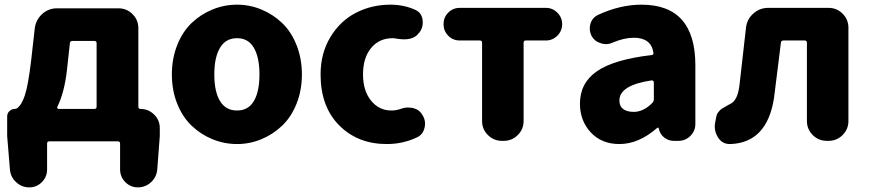

<svg xmlns="http://www.w3.org/2000/svg" viewBox="-20 -603 3723 822"><path d="M290 -427.7Q280.3 -427.7 279.3 -418.9L266.6 -302.7Q255.9 -208 225.6 -145.5Q223.6 -142.6 225.6 -139.6Q227.5 -136.7 230.5 -136.7H383.8Q393.6 -136.7 393.6 -146.5V-418Q393.6 -427.7 383.8 -427.7ZM572.3 -146.5Q572.3 -136.7 581.1 -136.7Q615.2 -136.7 639.6 -112.8Q664.1 -88.9 664.1 -54.7V-20.5L653.3 122.1Q650.4 155.3 626.5 177.2Q602.5 199.2 570.3 199.2Q539.1 199.2 516.6 176.8Q494.1 154.3 494.1 122.1V11.7Q494.1 2 484.4 2H191.4Q181.6 2 181.6 11.7V122.1Q181.6 154.3 159.2 176.8Q136.7 199.2 105.5 199.2Q73.2 199.2 49.3 177.2Q25.4 155.3 22.5 123L10.7 -20.5V-104.5Q10.7 -118.2 20.5 -127.4Q30.3 -136.7 43.9 -136.7Q47.9 -136.7 51.8 -138.7Q72.3 -152.3 86.4 -194.8Q100.6 -237.3 113.3 -343.8L128.9 -482.4Q133.8 -518.6 160.6 -543Q187.5 -567.4 223.6 -567.4H487.3Q522.5 -567.4 547.4 -542.5Q572.3 -517.6 572.3 -482.4Z M995.1 13.7Q940.4 13.7 890.1 -6.8Q839.8 -27.3 800.8 -64.5Q761.7 -101.6 738.8 -158.7Q715.8 -215.8 715.8 -284.2Q715.8 -352.5 738.8 -410.2Q761.7 -467.8 800.8 -504.9Q839.8 -542 890.1 -562.5Q940.4 -583 995.1 -583Q1048.8 -583 1098.6 -562.5Q1148.4 -542 1187.5 -504.9Q1226.6 -467.8 1249.5 -410.2Q1272.5 -352.5 1272.5 -284.2Q1272.5 -215.8 1249.5 -158.7Q1226.6 -101.6 1187.5 -64.5Q1148.4 -27.3 1098.6 -6.8Q1048.8 13.7 995.1 13.7ZM995.1 -129.9Q1043 -129.9 1066.9 -170.4Q1090.8 -210.9 1090.8 -284.2Q1090.8 -357.4 1066.9 -398.4Q1043 -439.5 995.1 -439.5Q946.3 -439.5 921.9 -398.4Q897.5 -357.4 897.5 -284.2Q897.5 -210.9 921.9 -170.4Q946.3 -129.9 995.1 -129.9Z M1635.7 13.7Q1511.7 13.7 1432.1 -66.4Q1352.5 -146.5 1352.5 -284.2Q1352.5 -375 1394.5 -444.3Q1436.5 -513.7 1503.9 -548.3Q1571.3 -583 1651.4 -583Q1710 -583 1758.8 -560.5Q1785.2 -547.9 1789.1 -518.6Q1790 -512.7 1790 -506.8Q1790 -483.4 1776.4 -464.8L1772.5 -460.9Q1753.9 -434.6 1710 -434.6Q1695.3 -434.6 1677.7 -437.5Q1669.9 -439.5 1661.1 -439.5Q1603.5 -439.5 1568.8 -397.5Q1534.2 -355.5 1534.2 -284.2Q1534.2 -214.8 1568.4 -172.4Q1602.5 -129.9 1655.3 -129.9Q1675.8 -129.9 1695.3 -136.7Q1710.9 -142.6 1726.6 -142.6Q1737.3 -142.6 1748 -140.6Q1775.4 -133.8 1788.1 -111.3Q1799.8 -93.8 1799.8 -73.2Q1799.8 -65.4 1797.9 -57.6Q1792 -28.3 1766.6 -15.6Q1706.1 13.7 1635.7 13.7Z M2128.9 0Q2093.8 0 2068.8 -24.9Q2043.9 -49.8 2043.9 -85V-419.9Q2043.9 -429.7 2034.2 -429.7H1948.2Q1918.9 -429.7 1898.9 -450.2Q1878.9 -470.7 1878.9 -499.5Q1878.9 -528.3 1898.9 -548.8Q1918.9 -569.3 1948.2 -569.3H2317.4Q2345.7 -569.3 2366.2 -548.8Q2386.7 -528.3 2386.7 -499.5Q2386.7 -470.7 2366.2 -450.2Q2345.7 -429.7 2317.4 -429.7H2231.4Q2221.7 -429.7 2221.7 -419.9V-85Q2221.7 -49.8 2196.8 -24.9Q2171.9 0 2136.7 0Z M2631.8 13.7Q2555.7 13.7 2509.3 -36.1Q2462.9 -85.9 2462.9 -159.2Q2462.9 -248 2536.1 -298.3Q2609.4 -348.6 2769.5 -367.2Q2779.3 -368.2 2777.3 -377.9Q2767.6 -441.4 2693.4 -441.4Q2652.3 -441.4 2603.5 -420.9Q2588.9 -414.1 2574.2 -414.1Q2563.5 -414.1 2551.8 -418Q2525.4 -425.8 2512.7 -449.2Q2504.9 -464.8 2504.9 -481.4Q2504.9 -491.2 2507.8 -501Q2515.6 -527.3 2540 -539.1Q2634.8 -583 2726.6 -583Q2957 -583 2957 -323.2V-72.3Q2957 -42 2935.5 -21Q2914.1 0 2884.8 0H2864.3Q2841.8 0 2823.7 -14.2Q2805.7 -28.3 2800.8 -50.8L2799.8 -54.7Q2798.8 -56.6 2796.9 -56.6Q2794.9 -56.6 2793.9 -55.7Q2714.8 13.7 2631.8 13.7ZM2693.4 -124Q2734.4 -124 2772.5 -162.1Q2779.3 -168.9 2779.3 -178.7V-250Q2779.3 -253.9 2776.4 -256.8Q2773.4 -258.8 2770.5 -258.8Q2769.5 -258.8 2769.5 -258.8Q2631.8 -238.3 2631.8 -172.9Q2631.8 -148.4 2647.9 -136.2Q2664.1 -124 2693.4 -124Z M3107.4 13.7Q3105.5 13.7 3104.5 13.7Q3072.3 13.7 3054.7 -13.7Q3040 -36.1 3040 -61.5Q3040 -70.3 3042 -79.1L3046.9 -104.5Q3048.8 -115.2 3056.6 -124.5Q3064.5 -133.8 3069.8 -137.2Q3075.2 -140.6 3091.3 -149.9Q3107.4 -159.2 3110.4 -160.2Q3137.7 -175.8 3145.5 -235.4Q3152.3 -290 3173.8 -484.4Q3177.7 -520.5 3205.1 -544.9Q3232.4 -569.3 3268.6 -569.3H3527.3Q3562.5 -569.3 3587.4 -544.4Q3612.3 -519.5 3612.3 -484.4V-85Q3612.3 -49.8 3587.4 -24.9Q3562.5 0 3527.3 0H3519.5Q3484.4 0 3459.5 -24.9Q3434.6 -49.8 3434.6 -85V-419.9Q3434.6 -429.7 3424.8 -429.7H3334Q3324.2 -429.7 3323.2 -419.9Q3298.8 -222.7 3293.9 -184.6Q3264.6 7.8 3107.4 13.7Z"/></svg>

Font: Gen Jyuu GothicX Heavy
Style: Bold
Weight: 900
Designer: [Source Han Sans]
Ryoko NISHIZUKA  (kana & ideographs); Paul D. Hunt (Latin, Greek & Cyrillic); Wenlong ZHANG  (bopomofo
Version: Version 1.002.20150607